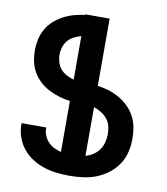

<svg xmlns="http://www.w3.org/2000/svg" viewBox="-83 -805 766 882"><g transform="rotate(10 300.0 -363.5)"><path d="M299 8Q269 8 239 4.5Q209 1 180 -8.5Q151 -18 125.5 -34.5Q100 -51 81 -74.5Q62 -98 52 -127Q42 -156 42 -186V-192H157V-189Q157 -172 163.5 -155.5Q170 -139 182 -126Q194 -113 210 -105Q226 -97 243 -93V-331Q217 -334 192 -341.5Q167 -349 143.5 -361Q120 -373 100.5 -391Q81 -409 68 -431.5Q55 -454 49.5 -480Q44 -506 44 -532Q44 -558 49.5 -583.5Q55 -609 68 -632Q81 -655 100.5 -672.5Q120 -690 143.5 -702.5Q167 -715 192 -722Q217 -729 243 -732V-735H357V-421Q384 -418 409.5 -410Q435 -402 458.5 -388.5Q482 -375 501.5 -356Q521 -337 533.5 -313.5Q546 -290 551 -263.5Q556 -237 556 -210Q556 -178 548.5 -146.5Q541 -115 523 -88.5Q505 -62 479.5 -42.5Q454 -23 424 -11.5Q394 0 362.5 4Q331 8 299 8ZM243 -430V-633Q226 -629 209.5 -620.5Q193 -612 181.5 -598.5Q170 -585 164.5 -567.5Q159 -550 159 -532Q159 -514 164.5 -496.5Q170 -479 181.5 -465.5Q193 -452 209.5 -443.5Q226 -435 243 -430ZM357 -95Q376 -100 392.5 -111Q409 -122 420 -137.5Q431 -153 436 -172Q441 -191 441 -210Q441 -229 436.5 -247.5Q432 -266 420 -281Q408 -296 391.5 -306Q375 -316 357 -322Z"/></g></svg>

Font: Iosevka Extrabold Extended
Style: Regular
Weight: 800
Width: 7
Monospace: yes
Designer: Belleve Invis
Foundry: Belleve Invis
Version: Version 32.5.0; ttfautohint (v1.8.4)